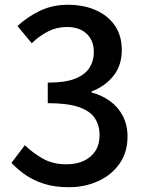

<svg xmlns="http://www.w3.org/2000/svg" viewBox="-20 -770 610 804"><path d="M268 14Q210 14 165.5 0Q121 -14 87 -37.5Q53 -61 28 -88L84 -162Q117 -130 159 -106Q201 -82 258 -82Q300 -82 331 -96.5Q362 -111 379.5 -138Q397 -165 397 -204Q397 -244 377.5 -274.5Q358 -305 310.5 -321.5Q263 -338 180 -338V-424Q253 -424 294.5 -440.5Q336 -457 354.5 -486Q373 -515 373 -552Q373 -600 343 -628.5Q313 -657 260 -657Q218 -657 181.5 -638.5Q145 -620 113 -589L53 -661Q97 -701 149 -725.5Q201 -750 264 -750Q330 -750 381 -727.5Q432 -705 461 -663Q490 -621 490 -560Q490 -497 455.5 -453Q421 -409 363 -387V-383Q405 -372 439.5 -347.5Q474 -323 494 -285Q514 -247 514 -198Q514 -132 480.5 -84.5Q447 -37 391 -11.5Q335 14 268 14Z"/></svg>

Font: Noto Sans KR Medium
Style: Regular
Weight: 500
Designer: Ryoko NISHIZUKA  (kana, bopomofo & ideographs); Paul D. Hunt (Latin, Greek & Cyrillic); Sandoll Communications , Soo-you
Foundry: Adobe
Version: Version 2.004-H2;hotconv 1.0.118;makeotfexe 2.5.65603